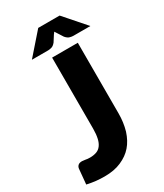

<svg xmlns="http://www.w3.org/2000/svg" viewBox="-226 -1001 933 1094"><g transform="rotate(-30 241.0 -454.0)"><path d="M372.1 -728.5V-264.2Q372.1 -205.1 356.9 -152.8Q340.3 -101.1 311 -67.4Q281.2 -32.7 233.4 -12.2Q188.5 7.8 124 7.8Q95.7 7.8 67.9 4.9Q41.5 2 9.8 -4.9L19 -103.5Q20.5 -116.7 29.3 -124.5Q37.6 -132.3 55.2 -132.3Q62.5 -132.3 76.2 -129.9Q88.4 -127 106 -127Q129.4 -127 148.9 -133.8Q167.5 -140.6 179.2 -156.7Q191.4 -173.3 196.8 -197.3Q203.1 -225.1 203.1 -260.7V-728.5ZM359.9 -914.6 481.9 -775.4H370.1Q359.9 -775.4 348.1 -778.8Q334.5 -782.2 320.8 -798.3L295.9 -837.4Q293 -842.3 291.5 -844.2Q288.6 -848.1 287.1 -850.6Q283.7 -844.7 283.2 -844.2Q282.7 -843.8 280.8 -841.3Q278.8 -838.9 277.8 -837.4L252.9 -798.3Q239.3 -781.7 226.1 -778.8Q214.4 -775.4 204.1 -775.4H97.2L219.2 -914.6Z"/></g></svg>

Font: Lato-ExtraBold
Style: Regular
Weight: 500
Designer: Lukasz Dziedzic with Adam Twardoch and Botio Nikoltchev
Foundry: tyPoland Lukasz Dziedzic
Version: ""